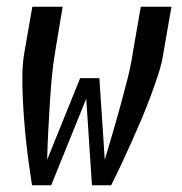

<svg xmlns="http://www.w3.org/2000/svg" viewBox="-20 -550 540 570"><path d="M75 0Q70 -32 65.5 -65Q61 -98 57.5 -130.5Q54 -163 51.5 -196Q49 -229 47.5 -262.5Q46 -296 46.5 -330Q47 -364 53 -398L76 -530H166L144 -398Q137 -357 133.5 -317Q130 -277 127.5 -236.5Q125 -196 123 -156Q121 -116 120 -76L218 -318H275L291 -76L292 -79Q304 -119 315.5 -158.5Q327 -198 338 -238Q349 -278 359 -317.5Q369 -357 375 -398L398 -530H489L466 -398Q461 -363 450 -329.5Q439 -296 426.5 -262.5Q414 -229 400 -196Q386 -163 371.5 -130.5Q357 -98 341.5 -65Q326 -32 310 0H253L236 -257L132 0Z"/></svg>

Font: iosevka_custom_sans_ss08 Md
Style: Italic
Weight: 500
Italic angle: -10°
Designer: Belleve Invis
Foundry: Belleve Invis
Version: Version 10.3.0; ttfautohint (v1.8.3)